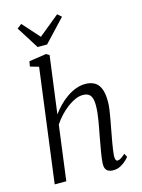

<svg xmlns="http://www.w3.org/2000/svg" viewBox="-151 -1129 907 1224"><g transform="rotate(-15 303.0 -517.0)"><path d="M440 10Q422 10 409.5 4Q397 -2 390.8 -14.8Q384.5 -27.5 385 -48.5Q386 -65.5 388.8 -87Q391.5 -108.5 395.8 -132Q400 -155.5 404.2 -178.8Q408.5 -202 412 -222.5Q416 -244 420.8 -268.5Q425.5 -293 429.8 -319Q434 -345 436.8 -370.2Q439.5 -395.5 439.5 -418Q439.5 -451.5 432.2 -470Q425 -488.5 410.8 -496.2Q396.5 -504 374.5 -504Q351.5 -504 325.5 -492.8Q299.5 -481.5 273 -461.8Q246.5 -442 222.5 -416.2Q198.5 -390.5 179.5 -362L132 0H55.5L153.5 -750L97 -766.5L103 -800L217 -817L237.5 -805L187.5 -426.5Q207.5 -454.5 232.8 -480Q258 -505.5 286.5 -525.2Q315 -545 345.8 -556.5Q376.5 -568 408 -568Q443 -568 468 -554.5Q493 -541 506.5 -509.2Q520 -477.5 520 -423Q520 -399.5 515.8 -368.8Q511.5 -338 505.5 -306Q499.5 -274 494.5 -247Q491 -228.5 487 -206.8Q483 -185 479 -162.5Q475 -140 472 -118.5Q469 -97 467.5 -78.5Q467 -61.5 470.8 -52.2Q474.5 -43 482 -43Q493.5 -43 505 -50.5Q516.5 -58 534.5 -73.5L546.5 -50.5Q543 -44.5 528.2 -30Q513.5 -15.5 490.8 -2.8Q468 10 440 10ZM177 -874 84.5 -1020.5 114 -1043.5Q139 -1015.5 164 -987.5Q189 -959.5 214 -931.5Q248 -959.5 282.5 -987.5Q317 -1015.5 351 -1043.5L377 -1020.5L239.5 -874Z"/></g></svg>

Font: Merriweather Light 18pt Light
Style: Italic
Weight: 300
Italic angle: -7.8°
Version: Version 2.101